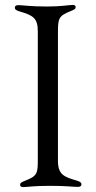

<svg xmlns="http://www.w3.org/2000/svg" viewBox="-20 -753 387 778"><path d="M73.9 5C94.1 5 111.5 0 182.9 0C250.7 0 273.8 4.3 295.5 4.3C305.8 4.3 310 0.4 310 -6.4C310 -11.7 306.8 -16.3 291.9 -21C239 -36.2 214.8 -45.5 214.8 -101.9V-620C214.8 -677.6 217.3 -688.6 264.9 -707.4C282.7 -714.5 286.6 -717.3 286.6 -724.4C286.6 -730.1 282.7 -733 274.5 -733C258.9 -733 230.8 -726.6 170.1 -726.6C100.9 -726.6 71.4 -732.2 54 -732.2C44.7 -732.2 40.1 -728.3 40.1 -721.6C40.1 -715.9 43.7 -711.3 59.3 -706.7C114.3 -690.7 133.2 -679.7 133.2 -625.7V-106.5C133.2 -51.5 131.4 -39.8 83.1 -21.3C65.3 -14.2 61.4 -11.4 61.4 -4.3C61.4 1.8 65.3 5 73.9 5Z"/></svg>

Font: Margiela Serif
Style: Regular
Weight: 400
Designer: Andreas Faust, Stefan Endress
Version: Version 1.002;FEAKit 1.0